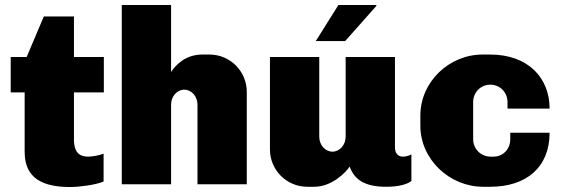

<svg xmlns="http://www.w3.org/2000/svg" viewBox="-20 -740 2251 771"><path d="M277 -674H156L87 -511H23V-369H79V-130C79 -22 154 11 262 11C296 11 363 3 396 -11V-123C380 -116 349 -111 334 -111C306 -111 277 -121 277 -180V-369H397V-511H277Z M667 -451V-720H469V0H667V-320C667 -353 691 -380 720 -380C749 -380 773 -353 773 -320V0H971V-371C971 -454 904 -521 821 -521H793C724 -521 686 -479 667 -451Z M1490 -720H1339L1248 -575H1366L1492 -717ZM1566 -511H1368V-191C1368 -158 1344 -131 1315 -131C1286 -131 1262 -158 1262 -191V-511H1064V-140C1064 -57 1131 10 1214 10H1242C1313 10 1369 -48 1384 -71C1403 -20 1442 10 1531 10C1583 10 1614 0 1632 -13V-120C1621 -114 1609 -111 1597 -111C1582 -111 1566 -121 1566 -148Z M1948 -521H1918C1783 -521 1668 -411 1668 -276V-235C1668 -100 1785 10 1920 10H1949C2093 10 2187 -68 2187 -207H2029V-181C2029 -142 2001 -111 1962 -111H1950C1911 -111 1880 -142 1880 -181V-330C1880 -369 1910 -400 1949 -400C1988 -400 2018 -369 2018 -330V-304H2187C2187 -428 2100 -521 1948 -521Z"/></svg>

Font: Chivo Light
Style: Bold
Weight: 900
Designer: Hector Gatti
Foundry: Omnibus-Type
Version: Version 1.003;PS 001.003;hotconv 1.0.70;makeotf.lib2.5.58329